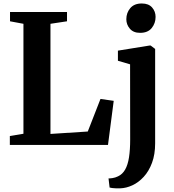

<svg xmlns="http://www.w3.org/2000/svg" viewBox="-20 -810 970 1073"><path d="M35 0V-50L111 -62.5V-677L36 -691V-743H354.5V-691L262 -677V-61.5L470.5 -75L541.5 -257L615.5 -246.5L583.5 0ZM651.5 242.5Q640.5 243 628.2 242.5Q616 242 606.2 240.8Q596.5 239.5 592.5 238L586.5 187Q594 187.5 609 185.2Q624 183 639.5 175.5Q664.5 164 679.5 137.5Q694.5 111 701 69Q707.5 27 707.5 -30L707 -450.5L639 -470.5V-527L815.5 -555.5H822L847 -536.5V-9Q847 53 829.5 100Q812 147 783.2 178.2Q754.5 209.5 720 225.5Q685.5 241.5 651.5 242.5ZM762.5 -626.5Q725.5 -626.5 705.8 -649.5Q686 -672.5 686 -702.5Q686 -738.5 708 -764.5Q730 -790.5 772 -790.5H773Q810.5 -790.5 830 -768.2Q849.5 -746 849.5 -715.5Q849.5 -680 827.8 -653.2Q806 -626.5 763.5 -626.5Z"/></svg>

Font: Merriweather 48pt
Style: Bold
Weight: 700
Version: Version 2.100